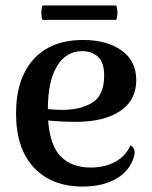

<svg xmlns="http://www.w3.org/2000/svg" viewBox="-20 -673 559 706"><path d="M475 -113Q475 -101 468 -84Q449 -37 400.5 -12Q352 13 284 13Q170 13 104.5 -57Q39 -127 39 -256Q39 -383 103 -454.5Q167 -526 286 -526Q373 -526 427 -487.5Q481 -449 481 -378Q481 -304 421.5 -264.5Q362 -225 260 -225Q202 -225 157 -230Q164 -137 204 -97Q244 -57 313 -57Q367 -57 405.5 -79Q444 -101 459 -138Q475 -131 475 -113ZM156 -272Q182 -269 209 -269Q277 -269 320 -296Q363 -323 363 -395Q363 -444 340 -464.5Q317 -485 282 -485Q223 -485 189.5 -429.5Q156 -374 156 -272ZM408 -653Q412 -635 412 -627Q412 -618 408 -600H136Q132 -612 132 -627Q132 -641 136 -653Z"/></svg>

Font: Arima Madurai
Style: Bold
Weight: 700
Designer: Joana Correia and Natanael Gama
Foundry: NDISCOVER
Version: Version 1.019